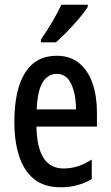

<svg xmlns="http://www.w3.org/2000/svg" viewBox="-20 -786 470 816"><path d="M221 -549Q278 -549 316 -518Q354 -487 373 -432.5Q392 -378 392 -309V-248H135Q138 -70 250 -70Q281 -70 310 -79Q339 -88 370 -108V-25Q312 10 238 10Q167 10 124 -25.5Q81 -61 61 -123.5Q41 -186 41 -267Q41 -404 86.5 -476.5Q132 -549 221 -549ZM221 -472Q183 -472 161 -435.5Q139 -399 136 -321H303Q303 -385 283 -428.5Q263 -472 221 -472ZM353 -757Q341 -737 317 -708.5Q293 -680 266 -652.5Q239 -625 218 -606H154V-618Q209 -698 241 -766H353Z"/></svg>

Font: Noto Sans Thai Looped ExtraCondensed Medium
Style: Regular
Weight: 500
Width: 2
Designer: Sasikarn Vongin, Ben Mitchell
Foundry: The Fontpad Ltd
Version: Version 1.001; ttfautohint (v1.8.4.7-5d5b)